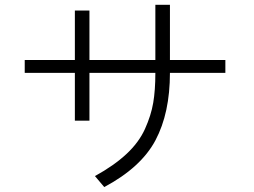

<svg xmlns="http://www.w3.org/2000/svg" viewBox="-20 -756 1040 785"><path d="M81.1 -458V-510.7H286.1V-712.9H345.7V-510.7H615.2V-736.3H674.8V-510.7H901.4V-458H674.8Q674.8 -293.9 615.7 -182.6Q556.6 -71.3 406.2 8.8L368.2 -36.1Q446.3 -79.1 497.1 -126.5Q547.9 -173.8 572.8 -229Q597.7 -284.2 606.4 -335.4Q615.2 -386.7 615.2 -458H345.7V-262.7H286.1V-458Z"/></svg>

Font: Gothic A1 Light
Style: Regular
Weight: 300
Version: Version 2.50